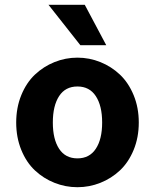

<svg xmlns="http://www.w3.org/2000/svg" viewBox="-20 -761 640 793"><path d="M312 -574.2 180.2 -741.2H330.1L418.9 -574.2ZM394.5 -5.9Q349.1 12.2 299.8 12.2Q250.5 12.2 205.1 -5.9Q159.7 -23.9 124.3 -57.1Q88.9 -90.3 67.9 -141.8Q46.9 -193.4 46.9 -254.9Q46.9 -316.4 67.9 -367.9Q88.9 -419.4 124.3 -452.9Q159.7 -486.3 205.1 -504.6Q250.5 -522.9 299.8 -522.9Q349.1 -522.9 394.5 -504.6Q439.9 -486.3 475.3 -452.9Q510.7 -419.4 532 -367.9Q553.2 -316.4 553.2 -254.9Q553.2 -193.4 532 -141.8Q510.7 -90.3 475.3 -57.1Q439.9 -23.9 394.5 -5.9ZM401.9 -254.9Q401.9 -324.2 375.7 -364Q349.6 -403.8 299.8 -403.8Q250 -403.8 224.1 -364Q198.2 -324.2 198.2 -254.9Q198.2 -186 224.1 -146.5Q250 -106.9 299.8 -106.9Q349.6 -106.9 375.7 -146.5Q401.9 -186 401.9 -254.9Z"/></svg>

Font: Office Code Pro D Bold
Style: Regular
Weight: 700
Designer: Nathan Rutzky & Paul D. Hunt
Foundry: Adobe Systems Incorporated
Version: Version 1.004;PS 001.004;hotconv 1.0.70;makeotf.lib2.5.58329